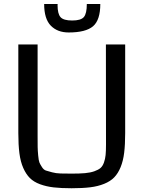

<svg xmlns="http://www.w3.org/2000/svg" viewBox="-20 -956 744 987"><path d="M74.2 0ZM623.5 -727.5V-272Q623.5 -213.4 618.4 -171.4Q613.3 -129.4 600.1 -96.9Q586.9 -64.5 567.1 -44.2Q547.4 -23.9 515.4 -11Q483.4 2 443.8 6.8Q404.3 11.7 348.1 11.7Q293.9 11.7 255.9 7.3Q217.8 2.9 185.5 -9Q153.3 -21 133.5 -40.8Q113.8 -60.5 99.6 -92.5Q85.4 -124.5 79.8 -168Q74.2 -211.4 74.2 -272V-727.5H173.3V-259.3Q173.3 -218.8 173.6 -200.7Q173.8 -182.6 176.3 -156.5Q178.7 -130.4 182.6 -120.8Q186.5 -111.3 195.6 -97.2Q204.6 -83 216.1 -79.3Q227.5 -75.7 247.6 -70.3Q267.6 -64.9 290.8 -64.2Q314 -63.5 348.6 -63.5Q389.6 -63.5 417.2 -65.9Q444.8 -68.4 465.3 -75.7Q485.8 -83 496.8 -92.5Q507.8 -102.1 514.4 -120.6Q521 -139.2 522.9 -159.2Q524.9 -179.2 524.9 -212.4L524.4 -727.5ZM207 -935.5H276.4Q275.9 -934.1 275.9 -929.7Q275.9 -884.8 291.3 -867.7Q306.6 -850.6 351.1 -850.6Q396 -850.6 411.1 -868.4Q426.3 -886.2 426.3 -935.5H495.6Q495.6 -853 458.3 -821Q420.9 -789.1 333 -789.1Q275.4 -789.1 241.2 -824Q207 -858.9 207 -935.5Z"/></svg>

Font: Coda
Style: Regular
Weight: 400
Designer: vernon adams
Foundry: vernon adams
Version: Version 2.001; ttfautohint (v0.8) -r 50 -G 200 -x